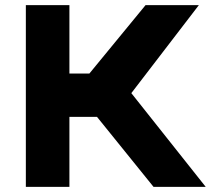

<svg xmlns="http://www.w3.org/2000/svg" viewBox="-20 -731 825 751"><path d="M81.1 0V-710.9H251.5V-443.4H329.6L549.3 -710.9H757.8L493.7 -366.7L784.7 0H580.6L359.4 -273.9H251.5V0Z"/></svg>

Font: Bert Sans Black
Style: Regular
Weight: 900
Designer: Christian Robertson, Adam Twardoch, & Cristiano Sobral
Foundry: Google
Version: Version 12.135;January 10, 2020;FontCreator 12.0.0.2547 64-b